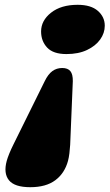

<svg xmlns="http://www.w3.org/2000/svg" viewBox="-20 -605 456 799"><path d="M106 174Q40.5 174 17.2 145Q-6 116 8 64.5Q11.5 51.5 19 33.2Q26.5 15 35 -2L166 -267Q180 -296 197.8 -309Q215.5 -322 239 -322Q262 -322 272.8 -309Q283.5 -296 283 -267L272 -2Q271 15 268.8 33.2Q266.5 51.5 263 64.5Q249 116 210.2 145Q171.5 174 106 174ZM303 -585Q358.5 -585 387.2 -559.8Q416 -534.5 416 -498Q416 -467.5 397 -440.8Q378 -414 342.2 -397Q306.5 -380 256.5 -380Q201.5 -380 176.2 -407Q151 -434 151 -474Q151 -519.5 192.5 -552.2Q234 -585 303 -585Z"/></svg>

Font: Fraunces 9pt S100 Black
Style: Italic
Weight: 900
Italic angle: -16°
Version: Version 1.000; ttfautohint (v1.8.3)